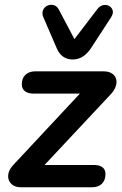

<svg xmlns="http://www.w3.org/2000/svg" viewBox="-20 -790 514 810"><path d="M69 0Q48 0 35 -8.5Q22 -17 17 -31Q12 -45 16.5 -61.5Q21 -78 36 -94L345 -425L349 -395H122Q98 -395 85 -405.5Q72 -416 72 -434Q72 -460 87.5 -474.5Q103 -489 128 -489H417Q438 -489 451.5 -480.5Q465 -472 469.5 -458Q474 -444 468.5 -426.5Q463 -409 447 -392L137 -61L133 -94H375Q425 -94 425 -55Q425 -30 410 -15Q395 0 369 0ZM287 -539Q264 -539 247 -550.5Q230 -562 220 -585L163 -717Q156 -734 161.5 -747Q167 -760 179.5 -766Q192 -772 206 -768.5Q220 -765 228 -750L294 -625L391 -752Q402 -766 416 -768.5Q430 -771 441 -764.5Q452 -758 455.5 -745.5Q459 -733 448 -716L364 -587Q349 -564 329.5 -551.5Q310 -539 287 -539Z"/></svg>

Font: Nunito ExtraLight
Style: Italic
Weight: 200
Italic angle: -9°
Designer: Vernon Adams
Foundry: Vernon Adams
Version: Version 3.602